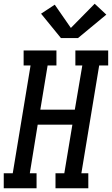

<svg xmlns="http://www.w3.org/2000/svg" viewBox="-44 -1004 597 1024"><path d="M-24 0V-80H24L119 -655H82V-735H257V-655H210L171 -419H355L395 -655H358V-735H533V-655H485L390 -80H427V0H252V-80H299L342 -339H157L115 -80H151V0ZM281 -801 175 -931 248 -979 334 -855 461 -984 523 -926 372 -801Z"/></svg>

Font: Iosevka Slab Medium
Style: Italic
Weight: 500
Italic angle: -9°
Monospace: yes
Designer: Belleve Invis
Foundry: Belleve Invis
Version: Version 11.1.0; ttfautohint (v1.8.3)